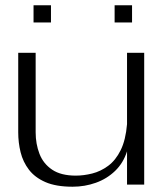

<svg xmlns="http://www.w3.org/2000/svg" viewBox="-20 -700 616 727"><path d="M255 7Q192 7 152 -10.5Q112 -28 89.5 -57.5Q67 -87 58 -123.5Q49 -160 49 -199V-500H115V-199Q115 -155 129.5 -117.5Q144 -80 177.5 -57.5Q211 -35 267 -35Q297 -35 329 -43Q361 -51 389.5 -72Q418 -93 437 -131.5Q456 -170 461 -230V-500H526V-1H461V-127Q447 -83 416 -53Q385 -23 343 -8Q301 7 255 7ZM107 -615V-680H173V-615ZM414 -615V-680H480V-615Z"/></svg>

Font: Panamera
Style: Regular
Weight: 400
Designer: Bastien Sozeau
Foundry: NBR — Bastien Sozeau
Version: Version 3.002; ttfautohint (v1.8.4.7-5d5b);gftools[0.9.33]